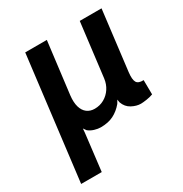

<svg xmlns="http://www.w3.org/2000/svg" viewBox="-169 -646 938 985"><g transform="rotate(-30 300.0 -153.0)"><path d="M29 211 118 -517H246L208 -210Q203.5 -170.5 211.5 -143.2Q219.5 -116 238 -102Q256.5 -88 283 -88Q314 -88 339.5 -102.5Q365 -117 381.5 -142Q398 -167 402 -199L441 -517H570L527 -164Q522 -122 531.8 -105.2Q541.5 -88.5 573 -90L574 -5Q557 1.5 534.8 4.8Q512.5 8 501 8Q475.5 8 448 -6.5Q420.5 -21 409 -53L406 -71L395 -52Q369.5 -21.5 338 -5.8Q306.5 10 262 10Q245.5 10 225.5 4Q205.5 -2 191 -14L179 -31L177 -7L151 211Z"/></g></svg>

Font: Expletus Sans
Style: Italic
Weight: 400
Italic angle: -7°
Designer: Jasper de Waard
Foundry: Designtown
Version: Version 7.500